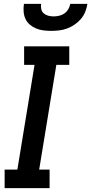

<svg xmlns="http://www.w3.org/2000/svg" viewBox="-20 -975 473 995"><path d="M237 0H4V-96H70L159 -639H105V-735H339V-639H272L183 -96H237ZM246 -815Q225 -815 205 -817.5Q185 -820 167 -827.5Q149 -835 134.5 -847.5Q120 -860 112 -877Q104 -894 102.5 -914.5Q101 -935 104 -955H193Q191 -941 194 -927.5Q197 -914 207 -905.5Q217 -897 230.5 -893.5Q244 -890 258 -890Q272 -890 287 -893.5Q302 -897 314 -905.5Q326 -914 334 -927.5Q342 -941 344 -955H433Q430 -935 422 -914.5Q414 -894 399.5 -877Q385 -860 366.5 -847.5Q348 -835 328 -827.5Q308 -820 287 -817.5Q266 -815 246 -815Z"/></svg>

Font: Iosevka Custom
Style: Bold Italic
Weight: 700
Italic angle: -9°
Designer: Belleve Invis
Foundry: Belleve Invis
Version: Version 30.3.1; ttfautohint (v1.8.3)